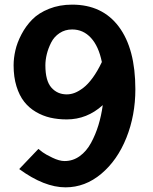

<svg xmlns="http://www.w3.org/2000/svg" viewBox="-20 -595 653 820"><path d="M265.1 -85Q227.5 -85 194.8 -92.5Q162.1 -100.1 133.1 -117.2Q104 -134.3 83.3 -160.6Q62.5 -187 50.3 -226.6Q38.1 -266.1 38.1 -315.9Q38.1 -346.7 45.7 -379.9Q53.2 -413.1 71.8 -448.5Q90.3 -483.9 117.7 -511.7Q145 -539.6 189.5 -557.4Q233.9 -575.2 288.1 -575.2Q417 -575.2 487.5 -481Q558.1 -386.7 558.1 -213.9Q558.1 -102.5 519.8 -6.6Q481.4 89.4 412.6 147.2Q343.8 205.1 259.8 205.1Q168.9 205.1 62 127L144 41Q150.9 46.9 162.4 55.4Q173.8 64 203.6 78.4Q233.4 92.8 255.9 92.8Q291.5 92.8 320.6 71.8Q349.6 50.8 368.9 15.1Q388.2 -20.5 400.4 -60.5Q412.6 -100.6 418.9 -146Q351.6 -85 265.1 -85ZM288.1 -469.2Q257.8 -469.2 234.4 -453.6Q210.9 -438 198.5 -413.3Q186 -388.7 179.9 -363.8Q173.8 -338.9 173.8 -315.9Q173.8 -250 199.5 -220.9Q225.1 -191.9 265.1 -191.9Q282.2 -191.9 299.3 -198.5Q316.4 -205.1 335.9 -220Q355.5 -234.9 376 -262.9Q396.5 -291 415 -330.1Q401.4 -397.5 368.4 -433.3Q335.4 -469.2 288.1 -469.2Z"/></svg>

Font: Junction Bold
Style: Bold
Weight: 700
Designer: Caroline Hadilaksono
Foundry: Caroline Hadilaksono
Version: Version 001.001